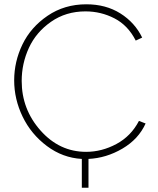

<svg xmlns="http://www.w3.org/2000/svg" viewBox="-20 -734 734 894"><path d="M658 -159Q625 -86 550 -42Q475 2 392 6V140H361V6Q272 1 198.5 -54Q125 -109 85.5 -190.5Q46 -272 46 -360Q46 -447 84.5 -527Q123 -607 201.5 -660.5Q280 -714 382 -714Q473 -714 540.5 -671.5Q608 -629 642 -559L612 -545Q576 -616 513 -648.5Q450 -681 378 -681Q287 -681 217.5 -632.5Q148 -584 114.5 -511Q81 -438 81 -357Q81 -225 169 -126Q257 -27 381 -27Q454 -27 522 -63.5Q590 -100 627 -171Z"/></svg>

Font: Raleway-v4020 ExtraLight
Style: Regular
Weight: 275
Designer: Matt McInerney, Pablo Impallari, Rodrigo Fuenzalida
Foundry: Matt McInerney, Pablo Impallari, Rodrigo Fuenzalida
Version: Version 4.020;PS 004.020;hotconv 1.0.88;makeotf.lib2.5.64775